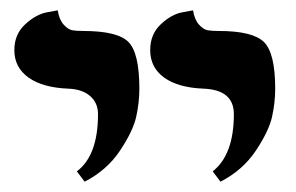

<svg xmlns="http://www.w3.org/2000/svg" viewBox="-20 -582 573 372"><path d="M144 -230 128.9 -250Q169.9 -280.8 169.9 -360.8Q169.9 -382.8 154.5 -396Q139.2 -409.2 112.8 -410.2Q63 -412.1 35.4 -431.6Q7.8 -451.2 7.8 -484.9Q7.8 -515.6 28.8 -534.9Q49.8 -554.2 70.8 -558.1L91.8 -562Q94.7 -543.9 103.3 -534.4Q111.8 -524.9 119.9 -523.4Q127.9 -522 141.1 -522Q208 -522 229 -500.5Q250 -479 250 -410.2Q250 -383.3 243.9 -355.7Q237.8 -328.1 212.4 -290Q187 -252 144 -230ZM407.2 -230 392.1 -250Q433.1 -282.2 433.1 -360.8Q433.1 -407.7 375 -410.2Q325.2 -412.1 298.1 -431.6Q271 -451.2 271 -484.9Q271 -515.6 291.5 -534.9Q312 -554.2 333 -558.1L354 -562Q356.9 -543.9 365.5 -534.4Q374 -524.9 382.1 -523.4Q390.1 -522 403.8 -522Q469.7 -522 491.5 -500.5Q513.2 -479 513.2 -410.2Q513.2 -383.3 507.1 -355.7Q501 -328.1 475.6 -290Q450.2 -252 407.2 -230Z"/></svg>

Font: Linux Libertine
Style: Bold
Weight: 700
Designer: Philipp H. Poll
Foundry: Philipp H. Poll
Version: Version 5.0.3